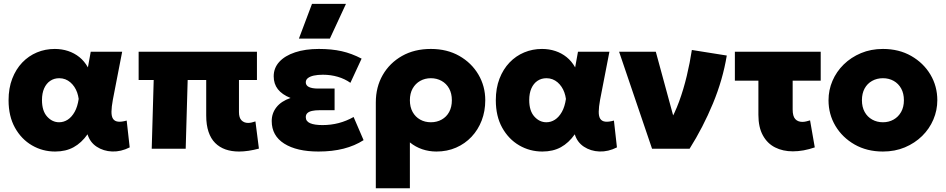

<svg xmlns="http://www.w3.org/2000/svg" viewBox="-20 -790 5025 1020"><path d="M273 15Q206 15 149.8 -17.8Q93.5 -50.5 59.5 -111.5Q25.5 -172.5 25.5 -257.5Q25.5 -321.5 45 -372Q64.5 -422.5 98.2 -457.8Q132 -493 176.2 -511.5Q220.5 -530 271 -530Q308.5 -530 341.8 -519Q375 -508 401.8 -486.5Q428.5 -465 447 -432L462 -515H629L579.5 -260Q572.5 -222 572.2 -196.8Q572 -171.5 580.5 -158.8Q589 -146 606.8 -143.8Q624.5 -141.5 653 -149.5L669 -7Q622.5 16.5 576 14.8Q529.5 13 493.8 -10.5Q458 -34 445 -76.5Q413 -31 371.2 -8Q329.5 15 273 15ZM294 -140.5Q318.5 -140.5 339.8 -154.2Q361 -168 376.5 -195.5Q392 -223 398 -264.5Q395.5 -282.5 389.8 -298.8Q384 -315 374.8 -328.8Q365.5 -342.5 353.5 -352.8Q341.5 -363 326.8 -368.8Q312 -374.5 294.5 -374.5Q267.5 -374.5 246.8 -360.5Q226 -346.5 214.5 -320.5Q203 -294.5 203 -258.5Q203 -201 230.2 -170.8Q257.5 -140.5 294 -140.5Z M1250 15Q1210 15 1178 3.8Q1146 -7.5 1123 -30.5Q1100 -53.5 1087.8 -89.8Q1075.5 -126 1075.5 -176.5V-365H977L966.5 0H786L796.5 -365H716.5V-515H1345V-365H1249.5V-194.5Q1249.5 -164.5 1263 -150.8Q1276.5 -137 1298 -137Q1307 -137 1316.8 -139.2Q1326.5 -141.5 1337 -145L1355.5 -0.5Q1327.5 7 1300.8 11Q1274 15 1250 15Z M1672 15Q1556.5 15 1490 -27Q1423.5 -69 1423.5 -147Q1423.5 -188.5 1448.8 -220.5Q1474 -252.5 1523.5 -269.5Q1478.5 -287.5 1456.2 -316Q1434 -344.5 1434 -384.5Q1434 -429 1463.8 -461.5Q1493.5 -494 1547.8 -512Q1602 -530 1674 -530Q1742 -530 1795.2 -518Q1848.5 -506 1901 -478.5L1841.5 -350Q1812 -371 1774.5 -382Q1737 -393 1695.5 -393Q1667.5 -393 1647.2 -388.5Q1627 -384 1615.8 -375.2Q1604.5 -366.5 1604.5 -352.5Q1604.5 -336 1621.2 -327.8Q1638 -319.5 1670.5 -319.5H1757.5V-204.5H1677.5Q1654 -204.5 1637.5 -200.8Q1621 -197 1612.8 -189Q1604.5 -181 1604.5 -167.5Q1604.5 -145.5 1627.5 -135.5Q1650.5 -125.5 1693 -125.5Q1738 -125.5 1779.2 -136.2Q1820.5 -147 1858.5 -168.5L1911.5 -45.5Q1865 -15.5 1805.2 -0.2Q1745.5 15 1672 15ZM1568 -585 1637.5 -769.5H1818L1732.5 -585Z M1976.5 210V-246Q1976.5 -327.5 2013.2 -391.5Q2050 -455.5 2115.8 -492.8Q2181.5 -530 2269 -530Q2355 -530 2420 -493Q2485 -456 2521.5 -394Q2558 -332 2558 -257.5Q2558 -199.5 2539 -150Q2520 -100.5 2485.2 -63.5Q2450.5 -26.5 2403 -5.8Q2355.5 15 2298.5 15Q2259 15 2223 2.8Q2187 -9.5 2157.5 -33.5V210ZM2269 -140.5Q2301 -140.5 2326.5 -154.8Q2352 -169 2366.2 -195.2Q2380.5 -221.5 2380.5 -257.5Q2380.5 -293.5 2366 -319.8Q2351.5 -346 2326 -360.2Q2300.5 -374.5 2269 -374.5Q2237.5 -374.5 2212.2 -360.2Q2187 -346 2172.2 -319.8Q2157.5 -293.5 2157.5 -257.5Q2157.5 -221.5 2172 -195.2Q2186.5 -169 2211.8 -154.8Q2237 -140.5 2269 -140.5Z M2861.5 15Q2794.5 15 2738.2 -17.8Q2682 -50.5 2648 -111.5Q2614 -172.5 2614 -257.5Q2614 -321.5 2633.5 -372Q2653 -422.5 2686.8 -457.8Q2720.5 -493 2764.8 -511.5Q2809 -530 2859.5 -530Q2897 -530 2930.2 -519Q2963.5 -508 2990.2 -486.5Q3017 -465 3035.5 -432L3050.5 -515H3217.5L3168 -260Q3161 -222 3160.8 -196.8Q3160.5 -171.5 3169 -158.8Q3177.5 -146 3195.2 -143.8Q3213 -141.5 3241.5 -149.5L3257.5 -7Q3211 16.5 3164.5 14.8Q3118 13 3082.2 -10.5Q3046.5 -34 3033.5 -76.5Q3001.5 -31 2959.8 -8Q2918 15 2861.5 15ZM2882.5 -140.5Q2907 -140.5 2928.2 -154.2Q2949.5 -168 2965 -195.5Q2980.5 -223 2986.5 -264.5Q2984 -282.5 2978.2 -298.8Q2972.5 -315 2963.2 -328.8Q2954 -342.5 2942 -352.8Q2930 -363 2915.2 -368.8Q2900.5 -374.5 2883 -374.5Q2856 -374.5 2835.2 -360.5Q2814.5 -346.5 2803 -320.5Q2791.5 -294.5 2791.5 -258.5Q2791.5 -201 2818.8 -170.8Q2846 -140.5 2882.5 -140.5Z M3444 0 3269 -515H3464L3577 -100L3534.5 -137Q3564 -186 3587.8 -250.8Q3611.5 -315.5 3628.5 -386.8Q3645.5 -458 3655.5 -524.5L3841 -495Q3820 -367 3767.5 -240.2Q3715 -113.5 3643.5 0Z M4192 14Q4139 14 4097.8 -6.8Q4056.5 -27.5 4032.8 -70.8Q4009 -114 4009 -180V-361.5H3884V-515H4340V-361.5H4191V-208.5Q4191 -172.5 4204.8 -157.5Q4218.5 -142.5 4242.5 -142.5Q4252 -142.5 4262.2 -144.8Q4272.5 -147 4283.5 -150.5L4308.5 -7Q4278 3.5 4248.8 8.8Q4219.5 14 4192 14Z M4670.5 15Q4585.5 15 4520.2 -22.2Q4455 -59.5 4418.2 -121.2Q4381.5 -183 4381.5 -257.5Q4381.5 -311.5 4402.5 -360.5Q4423.5 -409.5 4462.2 -447.5Q4501 -485.5 4554 -507.8Q4607 -530 4670.5 -530Q4755.5 -530 4820.8 -492.8Q4886 -455.5 4922.8 -393.8Q4959.5 -332 4959.5 -257.5Q4959.5 -204 4938.5 -154.8Q4917.5 -105.5 4878.8 -67.5Q4840 -29.5 4787.2 -7.2Q4734.5 15 4670.5 15ZM4670.5 -140.5Q4702 -140.5 4727.2 -154.8Q4752.5 -169 4767.2 -195.2Q4782 -221.5 4782 -257.5Q4782 -293.5 4767.5 -319.8Q4753 -346 4727.8 -360.2Q4702.5 -374.5 4670.5 -374.5Q4638.5 -374.5 4613 -360.2Q4587.5 -346 4573.2 -319.8Q4559 -293.5 4559 -257.5Q4559 -221.5 4573.5 -195.2Q4588 -169 4613.5 -154.8Q4639 -140.5 4670.5 -140.5Z"/></svg>

Font: Geologica Cursive ExtraBold
Style: Regular
Weight: 800
Designer: Sindre Bremnes, Frode Helland
Foundry: Monokrom Skriftforlag AS
Version: Version 1.010;gftools[0.9.28]